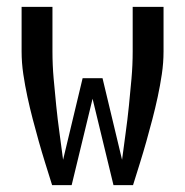

<svg xmlns="http://www.w3.org/2000/svg" viewBox="-20 -540 540 560"><path d="M132 0Q122 -32 112 -64Q102 -96 93 -128Q84 -160 75.5 -192.5Q67 -225 60 -257.5Q53 -290 48 -323.5Q43 -357 43 -390V-520H133V-390Q133 -350 136.5 -310.5Q140 -271 144 -231.5Q148 -192 153.5 -152.5Q159 -113 164 -74L221 -312H279L336 -74Q341 -113 346.5 -152.5Q352 -192 356 -231.5Q360 -271 363.5 -310.5Q367 -350 367 -390V-520H457V-390Q457 -357 452 -323.5Q447 -290 440 -257.5Q433 -225 424.5 -192.5Q416 -160 407 -128Q398 -96 388 -64Q378 -32 368 0H311L250 -252L189 0Z"/></svg>

Font: Iosevka Curly Medium
Style: Regular
Weight: 500
Monospace: yes
Designer: Belleve Invis
Foundry: Belleve Invis
Version: Version 22.1.2; ttfautohint (v1.8.4)